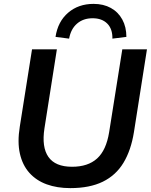

<svg xmlns="http://www.w3.org/2000/svg" viewBox="-20 -959 777 989"><path d="M342 10Q274 10 220.5 -9.5Q167 -29 131.5 -68.5Q96 -108 82.5 -167.5Q69 -227 82 -307L145 -705H273L209 -298Q194 -201 229.5 -150.5Q265 -100 351 -100Q433 -100 480 -142.5Q527 -185 542 -277L610 -705H737L670 -279Q655 -185 616 -120.5Q577 -56 509.5 -23Q442 10 342 10ZM336 -760 266 -769Q278 -848 331 -893.5Q384 -939 462 -939Q513 -939 551 -918Q589 -897 610 -858.5Q631 -820 631 -769L559 -760Q560 -810 532.5 -837.5Q505 -865 457 -865Q409 -865 377 -837.5Q345 -810 336 -760Z"/></svg>

Font: Nunito Sans 12pt ExtraLight 12pt
Style: Bold Italic
Weight: 700
Italic angle: -9°
Version: Version 3.101;gftools[0.9.27]